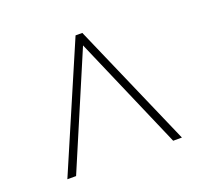

<svg xmlns="http://www.w3.org/2000/svg" viewBox="-86 -814 682 641"><g transform="rotate(-20 255.0 -493.0)"><path d="M51 -272H82L253 -674L427 -272H458L265 -714H241Z"/></g></svg>

Font: Noto Serif SemiCondensed Thin
Style: Regular
Weight: 100
Width: 4
Designer: Monotype Design Team
Foundry: Monotype Imaging Inc.
Version: Version 2.015